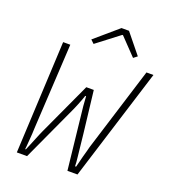

<svg xmlns="http://www.w3.org/2000/svg" viewBox="-151 -950 934 1059"><g transform="rotate(20 316.5 -421.0)"><path d="M71 0 103 -659H145L117 -157Q116 -124 113.5 -96Q111 -68 110 -51.5Q109 -35 108 -33H112Q117 -44 124 -61Q131 -78 139 -97.5Q147 -117 154 -134Q161 -151 165 -159L308 -469H352L381 -221Q384 -196 387.5 -160.5Q391 -125 395 -91.5Q399 -58 399 -38H405Q408 -48 412 -65Q416 -82 421 -101Q426 -120 431 -137Q436 -154 438 -164L592 -659H633L427 0H368L335 -302Q331 -331 328 -366Q325 -401 324 -422H319Q312 -400 298 -365.5Q284 -331 270 -302L131 0ZM264 -707 244 -726 379 -842H423L517 -726L495 -709L400 -808H396Z"/></g></svg>

Font: Source Code Pro ExtraLight Light
Style: Italic
Weight: 300
Italic angle: -11°
Monospace: yes
Version: Version 1.016;hotconv 1.0.116;makeotfexe 2.5.65601